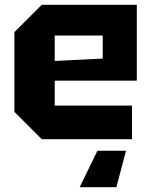

<svg xmlns="http://www.w3.org/2000/svg" viewBox="-20 -580 630 800"><path d="M40 -114V-446L154 -560H550V-244H208V-140H530V0H154ZM208 -326 408 -336V-432H208ZM505 48 465 200H312L386 48Z"/></svg>

Font: Tektur
Style: Bold
Weight: 700
Designer: Adam Jagosz
Foundry: Adam Jagosz
Version: Version 1.005;gftools[0.9.30]